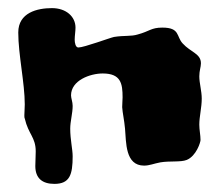

<svg xmlns="http://www.w3.org/2000/svg" viewBox="-20 -453 543 473"><path d="M477 -210C477 -229 471 -248 471 -265C471 -279 475 -288 475 -297C475 -321 450 -324 430 -346C414 -363 424 -385 380 -385C352 -385 349 -376 319 -368C303 -363 286 -366 261 -362C251 -360 187 -336 173 -336C166 -336 164 -348 164 -355C164 -365 166 -376 166 -385C166 -412 143 -433 108 -433C72 -433 25 -422 25 -373C25 -319 41 -248 41 -196C41 -186 40 -176 40 -169C40 -166 40 -163 41 -161C50 -122 68 -115 68 -80C68 -67 67 -55 67 -44C67 -14 84 0 114 0C152 0 159 -23 159 -68C159 -85 153 -109 153 -136C153 -154 159 -174 159 -192C159 -202 155 -211 155 -218C155 -255 202 -272 233 -272C278 -272 282 -247 282 -213C282 -206 281 -198 281 -189C282 -174 286 -158 288 -136C291 -103 288 -45 335 -45C348 -45 359 -50 375 -53C398 -57 425 -53 440 -59C464 -69 474 -103 474 -108C474 -120 471 -133 471 -146C471 -166 477 -188 477 -210Z"/></svg>

Font: Freckle Face
Style: Regular
Weight: 400
Designer: Astigmatic (AOETI)
Foundry: Astigmatic (AOETI)
Version: Version 1.000